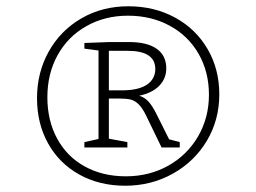

<svg xmlns="http://www.w3.org/2000/svg" viewBox="-20 -761 815 612"><path d="M679 -460Q679 -379 639.5 -312.5Q600 -246 531 -207.5Q462 -169 379 -169Q297 -169 233 -204.5Q169 -240 133.5 -303.5Q98 -367 98 -448Q98 -530 135.5 -597Q173 -664 239.5 -702.5Q306 -741 389 -741Q472 -741 538 -705Q604 -669 641.5 -605Q679 -541 679 -460ZM646 -459Q646 -532 613 -589.5Q580 -647 521 -679Q462 -711 388 -711Q314 -711 255 -677.5Q196 -644 163.5 -585Q131 -526 131 -451Q131 -377 162 -319.5Q193 -262 250 -230.5Q307 -199 381 -199Q456 -199 516.5 -233Q577 -267 611.5 -326.5Q646 -386 646 -459ZM519 -317 553 -308V-291H495L446 -392Q434 -417 421.5 -429Q409 -441 395 -444Q381 -447 358 -447H327V-319L386 -308V-291H249V-308L294 -318V-600L249 -606V-624L329 -627H391Q449 -627 479.5 -605.5Q510 -584 510 -543Q510 -511 488 -488Q466 -465 424 -456Q442 -450 454 -436.5Q466 -423 478 -399ZM327 -473H369Q421 -473 448 -491Q475 -509 475 -541Q475 -599 387 -599H327Z"/></svg>

Font: Bitter Pro Light
Style: Regular
Weight: 300
Designer: Sol Matas, and Bitter project Authors
Foundry: Sol Matas
Version: Version 1.010